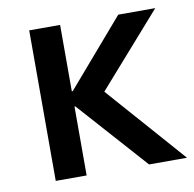

<svg xmlns="http://www.w3.org/2000/svg" viewBox="-62 -555 625 618"><g transform="rotate(-10 250.5 -246.0)"><path d="M72 0V-492H173V-275H176L363 -492H484L255 -232L257 -277L501 0H377L176 -225H173V0Z"/></g></svg>

Font: Nunito Sans 10pt SemiCondensed SemiBold
Style: Regular
Weight: 600
Width: 4
Designer: Vernon Adams
Foundry: Vernon Adams
Version: Version 3.101;gftools[0.9.27]